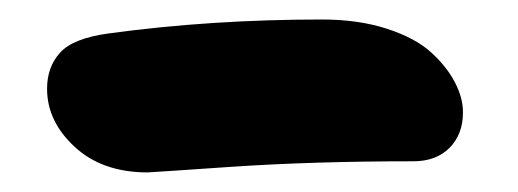

<svg xmlns="http://www.w3.org/2000/svg" viewBox="-20 -761 526 195"><path d="M129.9 -585.9Q84 -585.9 55.9 -611.8Q27.8 -637.7 27.8 -670.9Q27.8 -692.9 41 -707.5Q54.2 -722.2 90.8 -727.1Q194.3 -741.2 307.1 -741.2Q344.2 -741.2 373.3 -731.7Q402.3 -722.2 418.2 -707.5Q434.1 -692.9 442.1 -677.2Q450.2 -661.6 450.2 -647Q450.2 -624.5 436.5 -610.8Q422.9 -597.2 399.9 -597.2Q298.3 -597.2 215.3 -591.6Q132.3 -585.9 129.9 -585.9Z"/></svg>

Font: Shantell Sans Irregular
Style: Bold
Weight: 700
Designer: Stephen Nixon, Anya Danilova, Shantell Martin
Foundry: Arrow Type
Version: Version 1.006;[9816181b4]